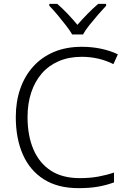

<svg xmlns="http://www.w3.org/2000/svg" viewBox="-20 -967 663 997"><path d="M404 -672Q338 -672 285.5 -649.5Q233 -627 197 -585.5Q161 -544 142 -486.5Q123 -429 123 -359Q123 -263 153.5 -191.5Q184 -120 244 -81Q304 -42 394 -42Q447 -42 490.5 -50Q534 -58 572 -71V-20Q535 -6 491 2Q447 10 388 10Q280 10 207.5 -36Q135 -82 98.5 -165Q62 -248 62 -359Q62 -439 85 -505.5Q108 -572 152 -621Q196 -670 259.5 -697Q323 -724 405 -724Q457 -724 504.5 -714Q552 -704 592 -685L569 -634Q531 -653 490 -662.5Q449 -672 404 -672ZM355 -788Q342 -810 321 -837Q300 -864 277.5 -891Q255 -918 236 -937V-947H277Q304 -924 331.5 -895Q359 -866 382 -838Q406 -866 434.5 -895Q463 -924 490 -947H531V-937Q513 -918 489.5 -891Q466 -864 444.5 -837Q423 -810 411 -788Z"/></svg>

Font: Noto Sans Georgian Light
Style: Regular
Weight: 300
Version: Version 2.002